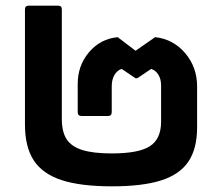

<svg xmlns="http://www.w3.org/2000/svg" viewBox="-20 -645 779 677"><path d="M68 -206V-612Q68 -625 81 -625H185Q198 -625 198 -612V-226Q198 -180 215 -154Q232 -128 270.5 -116Q309 -104 374 -104Q469 -104 508.5 -129.5Q548 -155 548 -216V-343Q548 -366 538.5 -381.5Q529 -397 513 -402L464 -369H458L409 -402Q393 -397 383.5 -380.5Q374 -364 374 -341V-250Q374 -236 361 -236H267Q254 -236 254 -250V-349Q254 -414 294 -461Q334 -508 395 -514L458 -466L527 -514Q591 -507 633 -457.5Q675 -408 675 -340V-196Q675 -121 644.5 -75.5Q614 -30 548.5 -9Q483 12 375 12Q264 12 197 -10Q130 -32 99 -79.5Q68 -127 68 -206Z"/></svg>

Font: LINE Seed Sans TH App
Style: Bold
Weight: 700
Designer: Dalton Maag Ltd | Thai characters by Cadson Demak Co.,Ltd.
Foundry: Dalton Maag Ltd
Version: Version 1.003